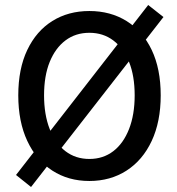

<svg xmlns="http://www.w3.org/2000/svg" viewBox="-20 -711 709 767"><path d="M104 36 44 -12 572 -691 633 -643ZM337 12Q253 12 189 -29.5Q125 -71 89 -148Q53 -225 53 -330Q53 -436 89 -511.5Q125 -587 189 -627Q253 -667 337 -667Q421 -667 485.5 -627Q550 -587 586 -511.5Q622 -436 622 -330Q622 -225 586 -148Q550 -71 485.5 -29.5Q421 12 337 12ZM337 -76Q392 -76 432.5 -107Q473 -138 495.5 -195.5Q518 -253 518 -330Q518 -408 495.5 -463.5Q473 -519 432.5 -549.5Q392 -580 337 -580Q282 -580 241.5 -549.5Q201 -519 178.5 -463.5Q156 -408 156 -330Q156 -253 178.5 -195.5Q201 -138 241.5 -107Q282 -76 337 -76Z"/></svg>

Font: Source Sans 3 Medium
Style: Regular
Weight: 500
Designer: Paul D. Hunt
Foundry: Adobe
Version: Version 3.052;hotconv 1.1.0;makeotfexe 2.6.0